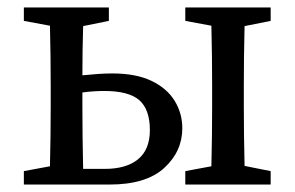

<svg xmlns="http://www.w3.org/2000/svg" viewBox="-20 -495 790 515"><path d="M201 -210Q201 -174 201.5 -127Q202 -80 203 -42H261Q319 -42 350.5 -68Q382 -94 382 -146Q382 -201 354 -226Q326 -251 259 -251Q246 -251 231 -250Q216 -249 201 -247ZM44 -439V-475H272V-439L203 -425Q202 -395 201.5 -360Q201 -325 201 -293Q221 -295 241.5 -296.5Q262 -298 281 -298Q345 -298 386.5 -278Q428 -258 448.5 -224.5Q469 -191 469 -151Q469 -89 420.5 -44.5Q372 0 274 0H44V-36L114 -49Q115 -87 115.5 -131.5Q116 -176 116 -210V-265Q116 -299 115.5 -344Q115 -389 114 -426ZM477 -439V-475H706V-439L636 -425Q635 -388 634.5 -343.5Q634 -299 634 -265V-210Q634 -176 634.5 -132Q635 -88 636 -50L706 -36V0H477V-36L547 -49Q548 -87 548.5 -131.5Q549 -176 549 -210V-265Q549 -299 548.5 -344Q548 -389 547 -426Z"/></svg>

Font: Source Serif 4
Style: Regular
Weight: 400
Designer: Frank Grießhammer
Foundry: Adobe
Version: Version 4.005;hotconv 1.1.0;makeotfexe 2.6.0